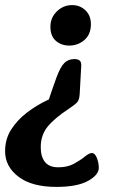

<svg xmlns="http://www.w3.org/2000/svg" viewBox="-42 -513 464 754"><path d="M-22 81Q-22 33 2 -4.5Q26 -42 64 -71Q102 -100 144.5 -120Q187 -140 223 -154L138 -87Q164 -166 179.5 -208Q195 -250 210.5 -265.5Q226 -281 250 -281Q265 -281 271.5 -274.5Q278 -268 277 -254L271 -145Q270 -122 261.5 -112Q253 -102 227 -85Q171 -48 144.5 -15Q118 18 118 65Q118 102 134.5 123Q151 144 187 144Q223 144 248.5 130Q274 116 291 102Q308 88 319 88Q331 88 338.5 107.5Q346 127 346 146Q346 174 303.5 197.5Q261 221 179 221Q83 221 30.5 181Q-22 141 -22 81ZM241 -493Q272 -493 293.5 -472.5Q315 -452 315 -418Q315 -378 289.5 -356Q264 -334 230 -334Q199 -334 177.5 -352.5Q156 -371 156 -408Q156 -444 181.5 -468.5Q207 -493 241 -493Z"/></svg>

Font: Alkatra Medium
Style: Regular
Weight: 500
Designer: Suman Bhandary
Version: Version 1.100;gftools[0.9.22]